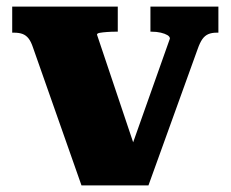

<svg xmlns="http://www.w3.org/2000/svg" viewBox="-20 -561 699 582"><path d="M495 -444Q495 -450 487.5 -454.5Q480 -459 467.5 -462Q455 -465 439 -465H436V-541H642V-462H637Q622 -462 611.5 -457.5Q601 -453 593.5 -442.5Q586 -432 579 -412L430 1H227L80 -417Q74 -435 66.5 -444.5Q59 -454 48.5 -458Q38 -462 22 -462H17V-541H337V-465H332Q318 -465 304.5 -464Q291 -463 282.5 -461.5Q274 -460 274 -456L405 -66L377 -111Z"/></svg>

Font: Roboto Serif 20pt ExtraBold
Style: Regular
Weight: 800
Version: Version 1.008